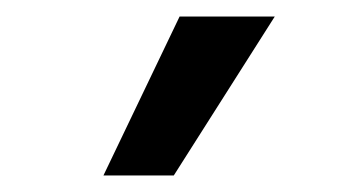

<svg xmlns="http://www.w3.org/2000/svg" viewBox="-20 -768 440 232"><path d="M105 -556 197 -748H312L190 -556Z"/></svg>

Font: Host Grotesk SemiBold
Style: Regular
Weight: 600
Designer: Doukan Karapınar
Foundry: Element Type
Version: Version 1.003